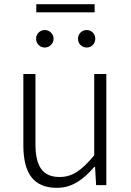

<svg xmlns="http://www.w3.org/2000/svg" viewBox="-20 -888 630 921"><path d="M253 13C327 13 381 -28 433 -88H436L441 0H490V-533H432V-143C372 -71 328 -39 266 -39C184 -39 150 -90 150 -199V-533H92V-192C92 -55 142 13 253 13ZM195 -660C218 -660 237 -679 237 -702C237 -725 218 -744 195 -744C171 -744 153 -725 153 -702C153 -679 171 -660 195 -660ZM154 -829H434V-868H154ZM396 -660C420 -660 437 -679 437 -702C437 -725 420 -744 396 -744C372 -744 354 -725 354 -702C354 -679 372 -660 396 -660Z"/></svg>

Font: Noto Sans CJK Light
Style: Regular
Weight: 300
Designer: Ryoko NISHIZUKA (kana & ideographs); Paul D. Hunt (Latin, Greek & Cyrillic); Wenlong ZHANG (bopomofo); Sandoll Communica
Foundry: Adobe Systems Incorporated
Version: Version 1.000;PS 1;hotconv 1.0.78;makeotf.lib2.5.61930